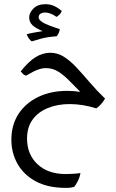

<svg xmlns="http://www.w3.org/2000/svg" viewBox="-20 -539 555 915"><path d="M293.5 356.4Q208 356.4 150.1 325Q92.3 293.5 63.2 241.2Q34.2 189 34.2 127Q34.2 55.7 68.6 3.4Q103 -48.8 163.1 -77.4Q223.1 -106 299.8 -106Q332 -106 362.8 -101.1Q335.4 -128.4 310.3 -154.3Q285.2 -180.2 258.3 -197.3Q231.4 -214.4 198.2 -214.4Q180.7 -214.4 160.4 -207Q140.1 -199.7 103.5 -178.2Q94.2 -182.1 89.1 -187Q84 -191.9 78.6 -198.7Q116.7 -246.6 150.4 -267.1Q184.1 -287.6 219.7 -287.6Q254.4 -287.6 284.4 -268.6Q314.5 -249.5 344 -218Q373.5 -186.5 406.5 -147.7Q439.5 -108.9 480.5 -69.3Q474.6 -57.1 461.4 -42.5Q448.2 -27.8 438.5 -22.5Q374 -43 312 -43Q254.4 -43 208.5 -24.4Q162.6 -5.9 135.7 30.5Q108.9 66.9 108.9 121.1Q108.9 196.8 158.7 243.7Q208.5 290.5 293.9 290.5Q304.7 290.5 327.1 289.3Q349.6 288.1 363.3 285.6Q360.4 304.7 351.3 323Q342.3 341.3 333.5 351.6Q327.1 353.5 317.4 355Q307.6 356.4 293.5 356.4ZM131.8 -341.8Q122.6 -347.2 116 -357.9Q109.4 -368.7 107.4 -376Q121.6 -379.9 141.1 -383.5Q160.6 -387.2 183.1 -390.6Q149.4 -404.8 134.3 -419.4Q119.1 -434.1 119.1 -456.5Q119.1 -478 139.4 -498.5Q159.7 -519 196.8 -519Q219.7 -519 238.5 -510.3Q257.3 -501.5 273.9 -487.3Q272 -478 264.2 -470.2Q256.3 -462.4 249.5 -458.5Q233.9 -469.7 219.5 -474.6Q205.1 -479.5 194.3 -479.5Q183.6 -479.5 173.8 -474.1Q164.1 -468.8 164.1 -455.6Q164.1 -444.8 183.3 -432.4Q202.6 -419.9 264.6 -400.4Q264.6 -393.6 260.3 -383.1Q255.9 -372.6 250 -366.2Q204.1 -362.8 173.6 -354.2Q143.1 -345.7 131.8 -341.8Z"/></svg>

Font: Harmattan
Style: Regular
Weight: 400
Designer: George W. Nuss III and SIL International
Foundry: SIL International
Version: Version 4.000